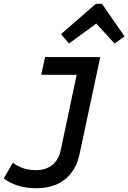

<svg xmlns="http://www.w3.org/2000/svg" viewBox="-64 -777 681 1019"><path d="M129 222Q25 222 -44 170L4 87Q57 126 126 126Q179 126 213 99Q247 72 258 21L343 -380H155L175 -474H468L358 42Q339 129 280 175.5Q221 222 129 222ZM302 -546 260 -596 445 -757H477L597 -584L544 -546L447 -652Z"/></svg>

Font: Sometype Mono SemiBold
Style: Italic
Weight: 600
Italic angle: -12°
Designer: Ryoichi Tsunekawa
Foundry: Dharma Type
Version: Version 1.001